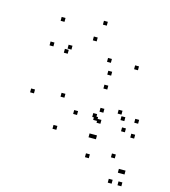

<svg xmlns="http://www.w3.org/2000/svg" viewBox="-114 -658 849 959"><g transform="rotate(15 310.0 -178.0)"><path d="M602.5 210V190H582.5V210ZM602.5 149V129H582.5V149ZM588 149V129H568V149ZM534.8 83.8V63.8H514.8V83.8ZM602.5 -36.6V-56.6H582.5V-36.6ZM549.8 -55.1V-75.1H529.8V-55.1ZM409.2 116.6V96.6H389.2V116.6ZM552.2 210V190H532.2V210ZM419.1 16V-4H399.1V16ZM602.5 -36.6V-56.6H582.5V-36.6ZM602.5 -113.5V-133.5H582.5V-113.5ZM510.5 -135.9V-155.9H490.5V-135.9ZM532.6 -108.3V-128.3H512.6V-108.3ZM532.6 -371.3V-391.3H512.6V-371.3ZM324.6 -546.1V-566.1H304.6V-546.1ZM115.6 -509.9V-529.9H95.6V-509.9ZM93.9 -377.1V-397.1H73.9V-377.1ZM172.4 -360.2V-380.2H152.4V-360.2ZM185.1 -384.9V-404.9H165.1V-384.9ZM296.2 -457.2V-477.2H276.2V-457.2ZM392.4 -372.1V-392.1H372.4V-372.1ZM392.4 -87V-107H372.4V-87ZM400.8 -73.9V-93.9H380.8V-73.9ZM400.8 16V-4H380.8V16ZM420.6 -64.5V-84.5H400.6V-64.5ZM420.6 -121.7V-141.7H400.6V-121.7ZM296.4 -76.8V-96.8H276.4V-76.8ZM213.2 -143.8V-163.8H193.2V-143.8ZM409.5 -238.5V-258.5H389.5V-238.5ZM410.2 -310.6V-330.6H390.2V-310.6ZM60.8 -125.4V-145.4H40.8V-125.4ZM215.9 21.5V1.5H195.9V21.5Z"/></g></svg>

Font: Monaspace Xenon Dots Var
Style: Regular
Weight: 400
Designer: Riley Cran and the Lettermatic Team
Version: Version 1.100 (Monaspace Xenon Dots)